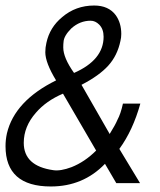

<svg xmlns="http://www.w3.org/2000/svg" viewBox="-37 -663 579 695"><path d="M408 -288H471Q444 -191 395 -124L470 0H384L343 -70Q264 12 147 12Q-17 12 -17 -134Q-17 -157 -12 -180Q16 -298 166 -372Q127 -436 127 -474Q127 -491 131 -508Q143 -564 188 -601Q237 -643 304 -643Q356 -643 382 -608Q402 -580 402 -540Q402 -527 399 -515Q388 -462 355 -425.5Q322 -389 258 -356L360 -178Q381 -212 388 -229Q400 -251 408 -288ZM338 -530Q338 -558 322 -574Q308 -588 291 -588Q252 -588 221 -560Q194 -533 193 -511Q192 -504 192 -491Q192 -454 231 -399Q338 -446 338 -530ZM311 -118 191 -324Q130 -298 93 -255Q49 -205 49 -146Q49 -62 156 -47Q182 -43 222 -58Q270 -77 311 -118Z"/></svg>

Font: GFS Neohellenic Rg
Style: Italic
Weight: 400
Italic angle: -12°
Designer: Takis Katsoulidis and George D. Matthiopoulos
Foundry: Takis Katsoulidis and George D. Matthiopoulos
Version: Version 1.0